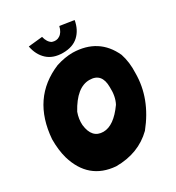

<svg xmlns="http://www.w3.org/2000/svg" viewBox="-214 -996 1022 1117"><g transform="rotate(-30 297.5 -437.5)"><path d="M346.7 -700.2Q518.6 -696.3 586.9 -546.9Q606.9 -486.8 603.5 -414.6Q603.5 -245.6 483.4 -96.2Q386.2 -1 235.4 -1Q59.6 -15.1 6.8 -193.4Q-9.3 -251 -8.8 -323.7Q11.2 -588.4 234.9 -681.2Q293.9 -700.2 346.7 -700.2ZM185.5 -307.1Q196.3 -211.9 272.5 -211.9Q342.3 -211.9 413.1 -311.5Q436.5 -355 433.6 -418.9Q433.6 -514.2 351.1 -514.2Q265.6 -514.2 197.8 -389.6Q182.6 -347.7 185.5 -307.1ZM143.6 -858.9 238.3 -868.7Q247.6 -829.6 272.9 -814.9Q301.8 -805.2 323.2 -819.3Q347.7 -834 356.9 -873.5L451.7 -858.9Q440.9 -798.3 402.6 -762.7Q364.3 -727.1 298.3 -727.1Q232.9 -727.1 193.8 -762.9Q154.8 -798.8 143.6 -858.9Z"/></g></svg>

Font: Lapsus Pro (theguybrush.com)
Style: Bold
Weight: 700
Designer: Jose Roses
Version: Version 1.00 February 9, 2018, initial release